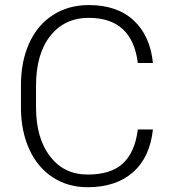

<svg xmlns="http://www.w3.org/2000/svg" viewBox="-20 -741 689 770"><path d="M593.3 -221.7Q581.1 -109.4 512.9 -49.8Q444.8 9.8 331.5 9.8Q252.4 9.8 191.7 -29.8Q130.9 -69.3 97.7 -141.8Q64.5 -214.4 64 -307.6V-399.9Q64 -494.6 97.2 -567.9Q130.4 -641.1 192.6 -680.9Q254.9 -720.7 335.9 -720.7Q450.2 -720.7 516.4 -658.9Q582.5 -597.2 593.3 -488.3H532.7Q510.3 -669.4 335.9 -669.4Q239.3 -669.4 181.9 -597.2Q124.5 -524.9 124.5 -397.5V-310.5Q124.5 -187.5 180.4 -114.3Q236.3 -41 331.5 -41Q425.8 -41 473.6 -86.2Q521.5 -131.3 532.7 -221.7Z"/></svg>

Font: Vazir Thin FD-UI
Style: Thin-FD-UI
Weight: 100
Designer: Saber Rastikerdar
Foundry: Saber Rastikerdar
Version: Version 30.1.0